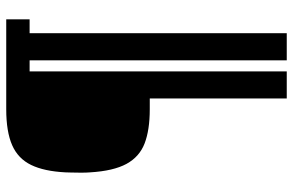

<svg xmlns="http://www.w3.org/2000/svg" viewBox="-182 -658 940 616"><g transform="rotate(-90 288.0 -350.0)"><path d="M280 100V-339.5H245.5Q179 -339.5 136 -356Q93 -372.5 70.2 -414.2Q47.5 -456 43 -531Q42 -542.5 42 -560Q42 -577.5 42.5 -592.2Q43 -607 43 -610Q46.5 -678.5 66.8 -720.2Q87 -762 130.2 -781Q173.5 -800 245.5 -800H534V-725H489.5V100H402.5V-725H367V100Z"/></g></svg>

Font: Big Shoulders Thin ExtraBold
Style: Regular
Weight: 800
Version: Version 2.002